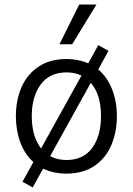

<svg xmlns="http://www.w3.org/2000/svg" viewBox="-20 -755 585 846"><path d="M495 -243Q495 -173 470.5 -115.5Q446 -58 396 -24Q346 10 273 10Q216 10 170 -12L124 71L79 46L127 -41Q89 -75 69.5 -128Q50 -181 50 -243Q50 -313 74.5 -370Q99 -427 149.5 -461Q200 -495 273 -495Q325 -495 369 -476L413 -556L458 -531L413 -449Q453 -415 474 -361.5Q495 -308 495 -243ZM161 -101 339 -422Q309 -436 273 -436Q199 -436 159.5 -383Q120 -330 120 -243Q120 -154 161 -101ZM425 -243Q425 -339 380 -390L201 -67Q232 -50 273 -50Q347 -50 386 -103Q425 -156 425 -243ZM329 -735H405L298 -560H242Z"/></svg>

Font: Niramit Light
Style: Regular
Weight: 300
Designer: Katatrad Aksorn Co.,Ltd.
Foundry: Cadson Demak Co.,Ltd.
Version: Version 1.000; ttfautohint (v1.6)